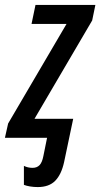

<svg xmlns="http://www.w3.org/2000/svg" viewBox="-57 -559 407 779"><path d="M96 200Q80 200 65 197.5Q50 195 40 191V114Q56 122 75 122Q93 122 103.5 111Q114 100 119 74L134 0H-37L-24 -58L213 -462H71L87 -539H330L317 -476L83 -77H240L203 99Q192 149 167 174.5Q142 200 96 200Z"/></svg>

Font: Noto Sans ExtraCondensed Medium
Style: Italic
Weight: 500
Width: 2
Italic angle: -12°
Designer: Monotype Design Team
Foundry: Monotype Imaging Inc.
Version: Version 2.013; ttfautohint (v1.8.4.7-5d5b)